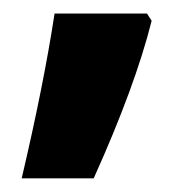

<svg xmlns="http://www.w3.org/2000/svg" viewBox="-20 -650 257 285"><path d="M198.2 -629.9 205.1 -619.1Q180.7 -522 119.1 -385.3H12.2Q44.9 -524.4 61 -629.9Z"/></svg>

Font: OpenSansHebrew-Bold
Style: Bold
Weight: 700
Foundry: Ascender Corporation, Yanek Iontef
Version: Version 2.001;PS 002.001;hotconv 1.0.70;makeotf.lib2.5.58329